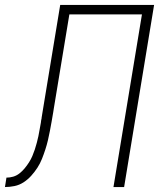

<svg xmlns="http://www.w3.org/2000/svg" viewBox="-52 -755 672 775"><path d="M-32 0 -26 -38Q-12 -38 1.5 -42Q15 -46 26.5 -55Q38 -64 47.5 -75.5Q57 -87 65 -99.5Q73 -112 78.5 -125Q84 -138 88.5 -151.5Q93 -165 96.5 -178.5Q100 -192 103 -205.5Q106 -219 108 -232.5Q110 -246 113 -260Q113 -264 114 -268.5Q115 -273 116 -278V-280Q118 -294 120.5 -307.5Q123 -321 125 -335L191 -735H570L449 0H406L521 -697H228L167 -328Q166 -322 165 -316Q164 -310 163 -303Q160 -284 156.5 -265Q153 -246 149.5 -227Q146 -208 141.5 -189Q137 -170 131 -151.5Q125 -133 117.5 -114Q110 -95 99 -78Q88 -61 74 -45.5Q60 -30 43 -19Q26 -8 6.5 -4Q-13 0 -32 0Z"/></svg>

Font: Iosevka Curly XLtEx
Style: Italic
Weight: 200
Width: 7
Italic angle: -9°
Monospace: yes
Designer: Belleve Invis
Foundry: Belleve Invis
Version: Version 11.1.0; ttfautohint (v1.8.3)